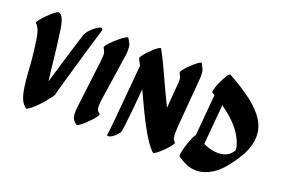

<svg xmlns="http://www.w3.org/2000/svg" viewBox="-95 -1022 1996 1349"><g transform="rotate(20 903.0 -347.0)"><path d="M165 13Q153 3 142 -10.5Q131 -24 121.5 -50Q112 -76 105 -122Q97 -174 92 -262Q87 -350 69 -471Q62 -518 49 -544Q36 -570 28 -572Q21 -574 29.5 -587.5Q38 -601 55.5 -620.5Q73 -640 93 -658.5Q113 -677 129.5 -689Q146 -701 152 -700Q173 -696 185.5 -667Q198 -638 205 -589Q223 -463 232 -373Q241 -283 249 -228L250 -219Q269 -282 289.5 -351.5Q310 -421 330.5 -487.5Q351 -554 367 -605Q374 -626 394 -648Q414 -670 436 -685Q458 -700 471 -700Q481 -700 481 -689Q481 -682 479 -677Q464 -628 445 -564Q426 -500 406.5 -432.5Q387 -365 369.5 -305Q352 -245 340.5 -203Q329 -161 326 -149Q324 -142 315.5 -130Q307 -118 294 -104Q285 -89 266 -68Q247 -47 225.5 -27Q204 -7 187 5Q170 17 165 13Z M673 -699Q686 -677 693 -662.5Q700 -648 700 -618L699 -589L643 -214Q642 -204 641.5 -195Q641 -186 641 -179Q641 -156 646.5 -146.5Q652 -137 665 -128Q670 -124 660.5 -109Q651 -94 633 -74.5Q615 -55 595 -36.5Q575 -18 559.5 -7.5Q544 3 539 0Q520 -13 510 -29.5Q500 -46 500 -80L501 -106L547 -481L550 -522Q550 -539 546 -549Q542 -559 533 -575Q530 -581 542 -596.5Q554 -612 574.5 -631.5Q595 -651 616.5 -668.5Q638 -686 654 -695Q670 -704 673 -699Z M915 -706Q942 -658 971.5 -594.5Q1001 -531 1032.5 -462.5Q1064 -394 1096 -330Q1099 -365 1102 -406.5Q1105 -448 1109 -496Q1112 -523 1112 -537Q1112 -554 1108 -564.5Q1104 -575 1095 -591Q1092 -596 1102.5 -611Q1113 -626 1131 -644.5Q1149 -663 1168 -679.5Q1187 -696 1201.5 -704.5Q1216 -713 1219 -707Q1230 -686 1237 -671Q1244 -656 1244 -626Q1244 -620 1244 -613Q1244 -606 1243 -598Q1233 -469 1225.5 -385.5Q1218 -302 1214.5 -253Q1211 -204 1211 -178Q1211 -150 1216 -140Q1221 -130 1231 -120Q1236 -116 1226 -101.5Q1216 -87 1199 -68.5Q1182 -50 1163.5 -33Q1145 -16 1130 -6Q1115 4 1111 0Q1110 -1 1108 -2Q1103 -7 1100 -10Q1066 -46 1030 -107.5Q994 -169 958 -243.5Q922 -318 888 -392Q884 -342 879 -290Q874 -238 869.5 -193Q865 -148 861 -115.5Q857 -83 855 -72Q851 -56 836.5 -39.5Q822 -23 805 -12Q788 -1 776 -1Q769 -1 766 -6Q768 -14 771.5 -46Q775 -78 779.5 -124.5Q784 -171 788.5 -225.5Q793 -280 798 -333Q803 -386 807 -431Q811 -476 813.5 -504.5Q816 -533 816 -537Q816 -540 817 -542Q804 -568 793 -588Q790 -593 800.5 -608.5Q811 -624 828.5 -642.5Q846 -661 864.5 -678Q883 -695 897.5 -703.5Q912 -712 915 -706ZM764 -13Q764 -13 764 -12Q764 -11 766 -6Q765 -4 765 -4Q764 -4 764 -13Z M1435 -701Q1534 -647 1606 -593Q1678 -539 1717 -480.5Q1756 -422 1756 -354Q1756 -294 1722 -223Q1710 -199 1696 -180Q1689 -166 1679 -152Q1615 -58 1554.5 -21.5Q1494 15 1440 15Q1400 15 1364.5 0Q1329 -15 1297 -37Q1294 -39 1294 -48Q1294 -62 1300 -87Q1306 -112 1315.5 -140Q1325 -168 1335 -190Q1345 -212 1352 -219L1379 -527Q1370 -533 1359 -539Q1354 -542 1358.5 -560Q1363 -578 1373 -602.5Q1383 -627 1395.5 -651Q1408 -675 1419 -689.5Q1430 -704 1435 -701ZM1651 -221Q1651 -233 1643.5 -258Q1636 -283 1616 -318Q1596 -353 1557 -394Q1518 -435 1455 -479L1429 -180Q1460 -166 1487.5 -159.5Q1515 -153 1539 -153Q1575 -153 1601.5 -166Q1628 -179 1641 -198Q1644 -203 1647 -207L1650 -213Q1651 -214 1651 -221Z"/></g></svg>

Font: Ga Maamli
Style: Regular
Weight: 400
Designer: Afotey Clement Nii Odai, Ama Asantewa Diaka, David Abbey-Thompson
Foundry: Sorkin Type Co.
Version: Version 1.000; ttfautohint (v1.8.4.7-5d5b)